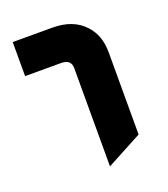

<svg xmlns="http://www.w3.org/2000/svg" viewBox="-112 -646 649 742"><g transform="rotate(-20 212.5 -275.0)"><path d="M214 15V-389Q214 -425 173 -425H25V-565H188Q273 -565 319 -515Q360 -472 360 -401V-63Z"/></g></svg>

Font: Tajawal ExtraBold
Style: Regular
Weight: 800
Designer: Boutros Fonts
Foundry: Created by Boutros International 2017
Version: Version 1.700